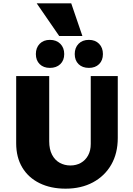

<svg xmlns="http://www.w3.org/2000/svg" viewBox="-20 -1114 798 1151"><path d="M373 17Q284 17 217 -16Q150 -49 113.5 -110Q77 -171 77 -255V-658H275V-267Q275 -219 292 -186.5Q309 -154 338 -138Q367 -122 402 -122Q437 -122 464.5 -137.5Q492 -153 508 -182Q524 -211 524 -251V-658H686V-287Q686 -195 647 -127Q608 -59 537.5 -21Q467 17 373 17ZM513 -707Q474 -707 451 -729.5Q428 -752 428 -790Q428 -828 451 -851.5Q474 -875 513 -875Q551 -875 574 -851.5Q597 -828 597 -790Q597 -752 574 -729.5Q551 -707 513 -707ZM279 -707Q241 -707 218 -729.5Q195 -752 195 -790Q195 -828 218 -851.5Q241 -875 279 -875Q318 -875 341.5 -851.5Q365 -828 365 -790Q365 -752 341.5 -729.5Q318 -707 279 -707ZM474 -898H335L200 -1094H407Z"/></svg>

Font: Ysabeau Office Black
Style: Regular
Weight: 900
Designer: Christian Thalmann (Catharsis Fonts)
Version: Version 2.001;gftools[0.9.30]; featfreeze: tnum,lnum,ss02